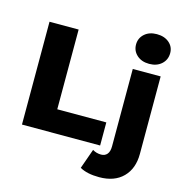

<svg xmlns="http://www.w3.org/2000/svg" viewBox="-139 -932 1209 1263"><g transform="rotate(15 465.5 -300.5)"><path d="M69.8 0V-700.2H268.1V-157.2H602.1V0ZM648.9 203.1Q566.4 203.1 517.1 174.8L564.9 40Q591.3 56.2 623 56.2Q649.4 56.2 664.3 38.3Q679.2 20.5 679.2 -15.1V-542H869.1V-14.2Q869.1 85.9 811 144.5Q752.9 203.1 648.9 203.1ZM890.1 -706.1Q890.1 -660.6 857.9 -631.3Q825.7 -602.1 773.9 -602.1Q722.2 -602.1 690.2 -630.9Q658.2 -659.7 658.2 -703.1Q658.2 -746.6 690.2 -775.4Q722.2 -804.2 773.9 -804.2Q825.7 -804.2 857.9 -776.6Q890.1 -749 890.1 -706.1Z"/></g></svg>

Font: Montserrat ExtraBold
Style: Regular
Weight: 800
Designer: Julieta Ulanovsky
Foundry: Julieta Ulanovsky
Version: Version 9.000